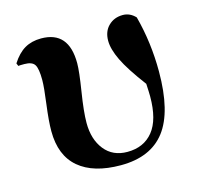

<svg xmlns="http://www.w3.org/2000/svg" viewBox="-89 -658 801 770"><g transform="rotate(-15 311.5 -273.0)"><path d="M26.9 -474.1 22 -485.8Q45.9 -523.4 75 -540.3Q104 -557.1 143.1 -557.1Q257.8 -557.1 257.8 -423.8Q257.8 -390.1 244.9 -309.3Q231.9 -228.5 231.9 -182.1Q231.9 -113.8 266.1 -70.8Q300.3 -27.8 360.8 -27.8Q429.2 -27.8 467.5 -75.2Q505.9 -122.6 505.9 -219.2Q505.9 -235.8 503.9 -272Q446.8 -348.1 423.8 -395.8Q400.9 -443.4 400.9 -478Q400.9 -517.1 424.6 -540Q448.2 -563 483.9 -563Q513.7 -563 536.1 -539.1Q565.9 -426.8 565.9 -307.1Q565.9 -140.1 505.9 -61.5Q445.8 17.1 321.8 17.1Q208.5 17.1 147.7 -34.4Q86.9 -85.9 86.9 -187Q86.9 -229 95.9 -297.1Q105 -365.2 105 -395Q105 -442.4 94.5 -458.7Q84 -475.1 51.8 -475.1Q30.8 -475.1 26.9 -474.1Z"/></g></svg>

Font: Noto Serif JP Black
Style: Regular
Weight: 900
Designer: Ryoko NISHIZUKA  (kana & ideographs); Frank Grießhammer (Latin, Greek & Cyrillic); Wenlong ZHANG  (bopomofo); Sandoll Co
Foundry: Adobe Systems Incorporated
Version: Version 1.001;PS 1.001;hotconv 16.6.54;makeotf.lib2.5.65590